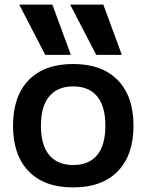

<svg xmlns="http://www.w3.org/2000/svg" viewBox="-20 -810 641 840"><path d="M178 -570 64 -790H209L290 -570ZM401 -570 287 -790H432L513 -570ZM300 10Q174 10 105.5 -60.5Q37 -131 37 -260Q37 -389 105.5 -459.5Q174 -530 300 -530Q426 -530 495 -459.5Q564 -389 564 -260Q564 -131 495 -60.5Q426 10 300 10ZM300 -88Q369 -88 405 -131.5Q441 -175 441 -260Q441 -345 405 -388.5Q369 -432 300 -432Q232 -432 195.5 -388.5Q159 -345 159 -260Q159 -175 195.5 -131.5Q232 -88 300 -88Z"/></svg>

Font: M PLUS 1 SemiBold
Style: Regular
Weight: 600
Designer: Coji Morishita
Foundry: UNDERFOREST DESIGN
Version: Version 1.001